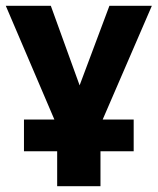

<svg xmlns="http://www.w3.org/2000/svg" viewBox="-34 -465 546 665"><path d="M164 180V59H49V-51H178L165 -26L-14 -445H142L256 -130H227L345 -445H492L313 -31L300 -51H429V59H314V180Z"/></svg>

Font: Nunito Sans 12pt ExtraLight
Style: Weight 830 Width 84 Optical size 12.0 YTLC 445
Weight: 830
Width: 4
Designer: Vernon Adams
Foundry: Vernon Adams
Version: Version 3.101;gftools[0.9.27]